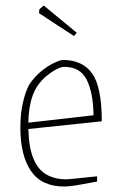

<svg xmlns="http://www.w3.org/2000/svg" viewBox="-20 -668 424 698"><path d="M333 -8Q305 -3 270 3.5Q235 10 213 10Q131 10 92.5 -46.5Q54 -103 54 -205Q54 -253 63 -293.5Q72 -334 86 -360Q106 -390 131 -410Q156 -430 178 -440Q200 -450 209 -450Q280 -450 315 -401Q350 -352 350 -227L83 -199Q85 -129 102.5 -89Q120 -49 150.5 -32.5Q181 -16 221 -16Q225 -16 246.5 -18Q268 -20 293.5 -23Q319 -26 333 -27ZM148 -391Q113 -361 98.5 -320Q84 -279 83 -222L320 -249Q319 -330 295.5 -377.5Q272 -425 213 -425Q202 -425 184 -415.5Q166 -406 148 -391ZM249 -537Q217 -558 183 -580Q149 -602 122 -620L123 -634L139 -648L259 -549Z"/></svg>

Font: Grenze Gotisch Thin
Style: Regular
Weight: 100
Designer: Renata Polastri
Foundry: Omnibus-Type
Version: Version 1.001